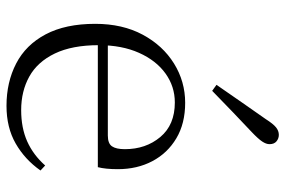

<svg xmlns="http://www.w3.org/2000/svg" viewBox="-160 -682 857 576"><g transform="rotate(90 268.0 -394.5)"><path d="M298 14Q227 14 171 -15Q115 -44 83.5 -103.5Q52 -163 52 -252Q52 -334 84.5 -394.5Q117 -455 171 -488.5Q225 -522 289 -522Q351 -522 395.5 -495.5Q440 -469 464 -423.5Q488 -378 488 -320Q488 -283 482 -260H82V-290H387Q411 -290 419.5 -302.5Q428 -315 428 -341Q428 -404 391.5 -447.5Q355 -491 288 -491Q240 -491 201 -463Q162 -435 139 -383.5Q116 -332 116 -263Q116 -183 141 -131Q166 -79 210 -54.5Q254 -30 311 -30Q364 -30 404.5 -48Q445 -66 477 -102L492 -88Q459 -41 411 -13.5Q363 14 298 14ZM235 -616Q262 -655 288 -692.5Q314 -730 338 -764Q352 -786 362.5 -794.5Q373 -803 385 -803Q396 -803 404.5 -796Q413 -789 413 -775Q413 -765 405 -753Q397 -741 377 -722Q349 -696 317.5 -665.5Q286 -635 253 -603Z"/></g></svg>

Font: Noto Serif JP ExtraLight
Style: Regular
Weight: 200
Designer: Ryoko NISHIZUKA  (kana & ideographs); Frank Grießhammer (Latin, Greek & Cyrillic); Wenlong ZHANG  (bopomofo); Sandoll Co
Foundry: Adobe
Version: Version 2.002-H1;hotconv 1.1.0;makeotfexe 2.6.0